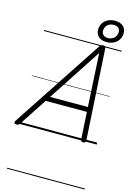

<svg xmlns="http://www.w3.org/2000/svg" viewBox="-280 -1362 1326 1939"><g transform="rotate(15 383.0 -393.0)"><path d="M-23 14Q-39 14 -45 5Q-51 -4 -41 -20L581 -964Q589 -976 597 -980.5Q605 -985 619 -985Q632 -985 638 -979.5Q644 -974 645 -958L701 -14Q702 0 695.5 7Q689 14 674 14Q660 14 654.5 8.5Q649 3 648 -10L632 -293H201L15 -9Q5 5 -2 9.5Q-9 14 -23 14ZM234 -343H629L598 -900ZM637 -1025Q607 -1025 581.5 -1036.5Q556 -1048 541 -1071Q526 -1094 526 -1126Q526 -1163 544 -1192.5Q562 -1222 595 -1239Q628 -1256 672 -1256Q703 -1256 729 -1244.5Q755 -1233 770 -1211Q785 -1189 785 -1156Q785 -1118 766.5 -1088.5Q748 -1059 715 -1042Q682 -1025 637 -1025ZM639 -1068Q684 -1068 709 -1093.5Q734 -1119 734 -1155Q734 -1185 715 -1198.5Q696 -1212 670 -1212Q625 -1212 601 -1187.5Q577 -1163 577 -1127Q577 -1099 596 -1083.5Q615 -1068 639 -1068ZM0 460H813V470H0ZM0 -20H813V0H0ZM0 -505H813V-500H0ZM0 -980H813V-970H0Z"/></g></svg>

Font: Playwrite NO Guides
Style: Regular
Weight: 400
Designer: Veronika Burian, José Scaglione
Foundry: TypeTogether
Version: Version 1.003